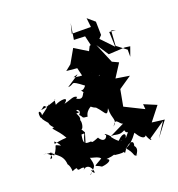

<svg xmlns="http://www.w3.org/2000/svg" viewBox="-216 -1060 1150 1240"><g transform="rotate(-20 359.5 -440.0)"><path d="M238 -256C248 -247 262 -293 252 -314C269 -340 221 -394 196 -418C175 -366 191 -352 264 -364C223 -398 293 -381 257 -347C282 -324 260 -321 305 -318C312 -367 369 -381 346 -371C394 -334 410 -363 354 -374C422 -320 419 -260 447 -324C444 -245 481 -241 441 -200C476 -271 484 -173 518 -204L385 -139C426 -166 444 -124 497 -155C504 -115 537 -161 488 -102C509 -141 472 -145 427 -87C479 -120 464 -58 400 -145C418 -136 363 -190 370 -168C388 -172 358 -109 322 -166C335 -177 266 -140 273 -160C225 -157 217 -162 228 -223C271 -224 230 -235 220 -115L254 -229ZM473 -742 458 -712 369 -767 316 -674 276 -642 349 -635 374 -530 471 -545 400 -461C484 -549 470 -507 462 -565C406 -586 493 -512 448 -551C395 -618 458 -551 416 -565C406 -629 425 -557 306 -588C363 -607 336 -597 252 -540C303 -542 268 -581 358 -512C323 -464 306 -518 336 -473C326 -486 325 -411 266 -460C249 -412 251 -435 285 -461C263 -477 244 -459 193 -447C244 -487 173 -480 138 -460C142 -523 155 -486 134 -486C70 -464 47 -459 34 -462C55 -462 60 -500 80 -460C125 -512 103 -477 31 -427C37 -454 8 -475 16 -419C36 -394 2 -425 68 -349C68 -403 29 -369 78 -327C43 -330 91 -307 130 -237C42 -233 39 -212 48 -241C100 -191 60 -199 109 -187C11 -231 72 -223 15 -155C-10 -204 30 -166 -49 -188C-3 -185 16 -142 -15 -142C9 -191 8 -136 10 -182C6 -155 74 -151 78 -73C78 -73 93 -57 93 -20C155 -48 100 -4 154 -19C205 -21 119 21 180 -14C230 -25 237 87 206 12C231 30 192 29 195 44C226 -4 257 21 218 -94C193 -50 275 -65 295 -34C221 11 239 -12 282 17C323 14 362 -5 326 -19C433 -27 370 -56 384 -25C481 -12 432 -40 452 -15C484 -70 539 -86 523 -37C555 -4 493 39 524 23C490 32 516 7 461 -47C451 -38 492 -32 553 -117C602 -36 618 -82 616 -76C625 -44 649 -21 638 -47L753 -126L689 -27L767 -130L681 -141L755 -235L669 -271L672 -236L543 -300L564 -413L652 -473L558 -488L616 -578L573 -598L516 -733L571 -650L684 -656L719 -651L696 -587V-636L631 -686L638 -789L668 -781L623 -784L627 -681L548 -764L567 -784L565 -876L516 -918L523 -855L392 -856L409 -924L391 -814L467 -811L482 -746Z"/></g></svg>

Font: Hussar Lance
Style: ExBd
Weight: 700
Foundry: Cannot Into Space Fonts, PlusOne Fonts
Version: Version 2.270